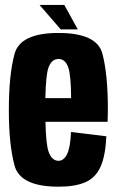

<svg xmlns="http://www.w3.org/2000/svg" viewBox="-20 -734 467 760"><path d="M212 5Q60 5 37.5 -78.8Q15 -162.5 15 -297.5Q15 -439 37.8 -521.2Q60.5 -603.5 211.5 -603.5Q364 -603.5 385.5 -521.2Q407 -439 407 -300.5Q407 -274 406 -252H160Q162 -163.5 172 -134.5Q184.5 -97.5 212 -97.5Q232 -97.5 245.2 -123.2Q258.5 -149 261 -211.5L401 -194.5Q397.5 -117.5 378 -74Q358.5 -30.5 318 -12.8Q277.5 5 212 5ZM159.5 -345.5H261.5Q261 -436.5 250 -467.5Q238.5 -500.5 211.5 -500.5Q184.5 -500.5 172 -466.5Q161.5 -438.5 159.5 -345.5ZM220.5 -617.5 136.5 -714.5H234.5L288 -617.5Z"/></svg>

Font: Anybody Condensed Regular
Style: Bold
Weight: 700
Width: 3
Designer: Tyler Finck
Foundry: Etcetera Type Company
Version: Version 1.010; ttfautohint (v1.8.3) -l 8 -r 50 -G 200 -x 14 